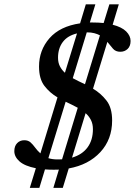

<svg xmlns="http://www.w3.org/2000/svg" viewBox="-20 -788 636 905"><path d="M120.5 97.5 149 5Q96.5 -5.5 72 -27.2Q47.5 -49 47.5 -75.5Q47.5 -99.5 60.8 -113.2Q74 -127 94.5 -127Q112.5 -127 123.8 -117Q135 -107 145.5 -92.5Q156 -78 170.5 -65L251 -329Q215 -350 189.5 -383Q164 -416 164 -474.5Q164 -551.5 213.2 -607.8Q262.5 -664 357.5 -678L384.5 -767.5H429.5L403.5 -682Q409.5 -682 415.5 -682Q444 -682 468.5 -679.5L495.5 -767.5H540L511 -671.5Q554 -660.5 574.8 -639.8Q595.5 -619 595.5 -595Q595.5 -570.5 581.5 -557.2Q567.5 -544 547 -544Q525 -544 512.5 -558.5Q500 -573 486 -590.5L418.5 -370Q455.5 -348 482 -314Q508.5 -280 508.5 -220Q508.5 -131 453 -71Q397.5 -11 304 6L276 97.5H231.5L257.5 11.5Q245.5 12 233.5 12Q211.5 12 192 10.5L165.5 97.5ZM390 -635.5H389L323 -419.5Q336.5 -412 351 -405Q365.5 -398 380.5 -391L451 -621.5Q439.5 -627.5 424.8 -631.5Q410 -635.5 390 -635.5ZM253.5 -516Q253.5 -492.5 262.5 -475.2Q271.5 -458 286 -445L343 -630.5Q298.5 -620 276 -590Q253.5 -560 253.5 -516ZM251 -36.5Q262 -36.5 272.5 -37L346.5 -280Q333 -287.5 318.5 -294.5Q304 -301.5 289.5 -308.5L208 -42.5Q227 -36.5 251 -36.5ZM418 -179Q418 -204 408.5 -222.5Q399 -241 383.5 -254.5L319.5 -45Q367.5 -59 392.8 -93.5Q418 -128 418 -179Z"/></svg>

Font: Newsreader 16pt SemiBold
Style: Italic
Weight: 600
Italic angle: -17°
Designer: Hugues Gentile
Foundry: Production Type
Version: Version 1.003; ttfautohint (v1.8.3)